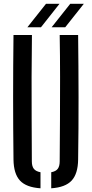

<svg xmlns="http://www.w3.org/2000/svg" viewBox="-20 -984 482 1010"><path d="M51 -144.5Q49 -309 49 -472.2Q49 -635.5 51 -800H148Q146.5 -690.5 146.2 -579.2Q146 -468 146.5 -356.5Q147 -245 147.5 -135.5Q147.5 -109.5 158 -96Q168.5 -82.5 193 -78V6.5Q118 1.5 85 -34.2Q52 -70 51 -144.5ZM249.5 6.5V-78Q274 -82.5 284 -96.2Q294 -110 294 -135.5Q295 -245 295.5 -356.5Q296 -468 296 -579.2Q296 -690.5 294 -800H391Q393 -635.5 393.2 -472.2Q393.5 -309 391 -144.5Q390 -70 357 -34.2Q324 1.5 249.5 6.5ZM124 -840.5 222 -964H293L195.5 -840.5ZM251.5 -840.5 349.5 -964H421L323 -840.5Z"/></svg>

Font: Big Shoulders Stencil Text Thin SemiBold
Style: Regular
Weight: 600
Version: Version 2.001